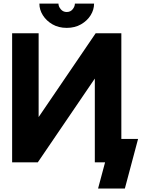

<svg xmlns="http://www.w3.org/2000/svg" viewBox="-20 -909 793 1075"><path d="M546.3 -131.2H753.1L679.1 146.5H529.1L568.3 0H546.3ZM353.6 -752.9Q399 -752.9 433.5 -772.7Q468 -792.5 487.4 -823.5Q506.7 -854.5 506.7 -888.7H399.3Q399.3 -872.7 386.9 -857.2Q374.5 -841.8 353.6 -841.8Q333.2 -841.8 320.3 -857.2Q307.3 -872.7 307.3 -888.7H200.5Q200.5 -854.5 220 -823.5Q239.5 -792.5 273.8 -772.7Q308.2 -752.9 353.6 -752.9ZM515.6 -722.7H659.4V0H510.9V-469.1L191.6 0H47.9V-722.7H196.3V-253.5Z"/></svg>

Font: Giphurs SC
Style: Regular
Weight: 400
Version: Version 0.920